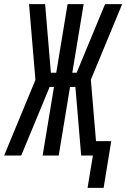

<svg xmlns="http://www.w3.org/2000/svg" viewBox="-52 -755 613 932"><path d="M373 157 399 0H342L314 -333H288L233 0H155L210 -333H189L51 0H-32L120 -367L89 -735H167L195 -402H221L276 -735H354L299 -402H320L458 -735H541L389 -368L414 -70H488L451 157Z"/></svg>

Font: Iosevka Term Oblique
Style: Regular
Weight: 400
Italic angle: -9°
Monospace: yes
Designer: Belleve Invis
Foundry: Belleve Invis
Version: Version 31.4.0